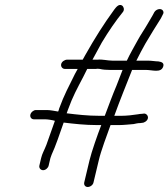

<svg xmlns="http://www.w3.org/2000/svg" viewBox="-20 -678 672 766"><path d="M353 50 374 -38C382 -74 408 -143 421 -179H456C472 -179 500 -182 513 -183C522 -185 530 -187 540 -187L547 -188C556 -188 568 -196 570 -206C572 -216 564 -225 555 -225L547 -224C542 -224 535 -223 530 -222C512 -219 485 -216 465 -216H436C459 -280 483 -338 507 -399H563C588 -399 622 -386 631 -412C636 -427 625 -431 612 -433C601 -433 584 -436 572 -436H524C535 -459 549 -484 560 -504C580 -538 601 -572 622 -605L628 -617C631 -622 633 -626 632 -631C628 -647 605 -644 596 -630L589 -617C584 -609 579 -599 572 -588C558 -563 542 -541 528 -515C516 -493 498 -462 486 -436H429C409 -436 389 -442 370 -440H349C363 -465 376 -490 386 -508C413 -553 441 -594 471 -631C478 -641 472 -653 467 -656C454 -664 443 -649 436 -640C393 -581 359 -527 320 -458L310 -440H248C238 -440 226 -432 224 -422C222 -412 229 -403 239 -403H290L279 -383C254 -332 236 -300 216 -245C215 -241 214 -237 212 -233C198 -235 182 -239 167 -239H123C114 -239 103 -230 101 -220C99 -210 106 -202 115 -202H159C171 -202 189 -199 199 -196L187 -162C177 -133 170 -113 165 -100C157 -79 148 -65 144 -47L137 -17C135 -8 142 1 152 1C162 1 172 -8 174 -17L181 -47C182 -50 184 -55 186 -61C202 -95 217 -141 234 -189C276 -184 319 -179 367 -179H384C370 -143 345 -72 337 -38L316 50C314 60 320 68 330 68C340 68 351 60 353 50ZM246 -226 251 -240C271 -295 287 -323 313 -373L328 -403H362C367 -404 373 -404 378 -403C390 -400 405 -399 420 -399H469L445 -337C428 -297 414 -258 398 -216H376C329 -216 287 -221 246 -226Z"/></svg>

Font: Electronic
Style: SeLtIt
Weight: 300
Version: Version 1.011